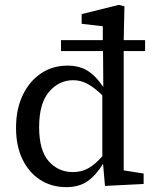

<svg xmlns="http://www.w3.org/2000/svg" viewBox="-20 -757 638 790"><path d="M141 -234Q141 -138 180.5 -93.5Q220 -49 280 -49Q316 -49 344 -65Q372 -81 401 -114V-365Q368 -397 340 -412Q312 -427 281 -427Q223 -427 182 -379.5Q141 -332 141 -234ZM571 0 412 8 404 -83Q376 -37 341 -12Q306 13 253 13Q192 13 145.5 -17Q99 -47 72.5 -101.5Q46 -156 46 -231Q46 -309 74 -366.5Q102 -424 149.5 -455.5Q197 -487 257 -487Q307 -487 341 -465.5Q375 -444 405 -399L404 -547H231V-592H403V-649L316 -659V-699L469 -737L492 -731L489 -592H577V-547H489V-56L571 -43Z"/></svg>

Font: Source Serif 4 SmText
Style: Regular
Weight: 400
Designer: Frank Grießhammer
Foundry: Adobe
Version: Version 4.005;hotconv 1.1.0;makeotfexe 2.6.0